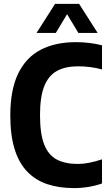

<svg xmlns="http://www.w3.org/2000/svg" viewBox="-20 -969 565 999"><path d="M364.7 9.7Q287.1 9.7 225.7 -10.9Q164.2 -31.5 121.3 -76.4Q78.4 -121.3 56 -193.3Q33.6 -265.4 33.6 -368.3Q33.6 -501.4 74.3 -585.7Q115.1 -670 191.3 -709.8Q267.5 -749.7 374.5 -749.7Q409.5 -749.7 444.3 -745.6Q479.1 -741.5 510.8 -733.2V-607.9Q479.6 -616 448.9 -620Q418.2 -624 386 -624Q321 -624 276.9 -600.3Q232.9 -576.6 210.5 -521.2Q188.2 -465.8 188.2 -370.3Q188.2 -272 210.2 -216.7Q232.3 -161.4 275.9 -138.7Q319.6 -116 384.8 -116Q413.1 -116 444.5 -122.2Q475.9 -128.5 510.8 -139.9V-14.6Q482.1 -3.7 443.1 3Q404 9.7 364.7 9.7ZM170 -797.5 266.6 -948.9H391.6L488.2 -797.5H387.9L320.2 -910H338L270.3 -797.5Z"/></svg>

Font: Encode Sans Condensed Thin
Style: Regular
Weight: 100
Width: 3
Designer: Multiple Designers
Foundry: Impallari Type
Version: Version 3.002